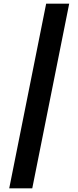

<svg xmlns="http://www.w3.org/2000/svg" viewBox="-20 -820 425 1040"><path d="M30 200 230 -800H354.8L154.8 200Z"/></svg>

Font: Big Shoulders Stencil Display SC Thin
Style: Regular
Weight: 100
Designer: Patric King
Foundry: XO Type Co
Version: Version 2.001